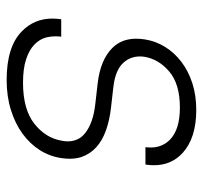

<svg xmlns="http://www.w3.org/2000/svg" viewBox="-36 -544 596 563"><g transform="rotate(90 261.5 -263.0)"><path d="M215 15Q117 15 72 -30Q35 -66 35 -119Q35 -131 37 -145H88Q87 -136 87 -128Q87 -115 90 -102Q95 -82 111 -66.5Q127 -51 154.5 -42Q182 -33 223 -33Q301 -33 343 -66Q385 -99 393 -146Q395 -155 395 -164Q395 -196 371 -215Q341 -239 285 -245L224 -252Q156 -260 121 -295Q94 -322 94 -365Q94 -377 96 -390Q101 -422 118 -449.5Q135 -477 162 -497.5Q189 -518 224.5 -529.5Q260 -541 303 -541Q385 -541 429 -501Q465 -468 465 -417Q465 -405 463 -392H412Q413 -400 413 -408Q413 -441 390 -464Q360 -493 296 -493Q227 -493 190.5 -462Q154 -431 147 -389Q146 -382 146 -376Q146 -349 163 -329Q184 -304 235 -298L296 -291Q332 -287 362 -276.5Q392 -266 412 -248Q432 -230 441 -204Q446 -188 446 -170Q446 -158 444 -145Q439 -111 420.5 -82Q402 -53 372.5 -31.5Q343 -10 303 2.5Q263 15 215 15Z"/></g></svg>

Font: Sora ExtraLight
Style: Italic
Weight: 200
Designer: Jonathan Barnbrook, Juli√°n Moncada
Version: Version 1.000